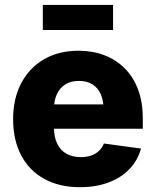

<svg xmlns="http://www.w3.org/2000/svg" viewBox="-20 -756 636 786"><path d="M307.1 10.3Q222.7 10.3 161.1 -23.7Q99.6 -57.6 66.7 -120.1Q33.7 -182.6 33.7 -268.6Q33.7 -352.1 66.7 -415Q99.6 -478 159.9 -513.2Q220.2 -548.3 301.3 -548.3Q358.9 -548.3 407 -530Q455.1 -511.7 490.5 -476.3Q525.9 -440.9 545.2 -389.6Q564.5 -338.4 564.5 -272V-229H92.8V-328.6H483.4L404.3 -305.2Q404.3 -342.8 392.8 -369.4Q381.3 -396 358.9 -410.4Q336.4 -424.8 303.2 -424.8Q270 -424.8 247.3 -410.4Q224.6 -396 212.6 -369.9Q200.7 -343.8 200.7 -308.1V-236.3Q200.7 -195.8 214.1 -168Q227.5 -140.1 252.4 -126.5Q277.3 -112.8 310.5 -112.8Q334 -112.8 352.8 -119.1Q371.6 -125.5 385 -138.2Q398.4 -150.9 405.3 -168.5L557.1 -147.9Q544.4 -100.1 510.5 -64.5Q476.6 -28.8 425 -9.3Q373.5 10.3 307.1 10.3ZM442.9 -735.8V-633.3H155.3V-735.8Z"/></svg>

Font: Inter 17pt ExtraBold
Style: Regular
Weight: 800
Version: Version 4.001;git-66647c0bb